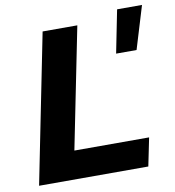

<svg xmlns="http://www.w3.org/2000/svg" viewBox="-83 -814 808 888"><g transform="rotate(-10 321.5 -370.5)"><path d="M29 0 169 -700H332L218 -132H569L542 0ZM486 -540 526 -741H643L582 -540Z"/></g></svg>

Font: Montserrat Thin
Style: Bold Italic
Weight: 700
Italic angle: -11.3°
Version: Version 9.000